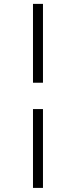

<svg xmlns="http://www.w3.org/2000/svg" viewBox="-20 -756 385 975"><path d="M198.2 -335.9V-736.3H147.5V-335.9ZM198.2 198.2V-202.1H147.5V198.2Z"/></svg>

Font: FreeUniversal
Style: Regular
Weight: 400
Version: Version 1.001